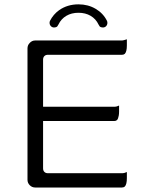

<svg xmlns="http://www.w3.org/2000/svg" viewBox="-20 -855 663 866"><path d="M517.1 -378.9Q506.3 -373.5 495.1 -373.5H174.3V-585.9Q174.3 -596.2 180.2 -602.1Q186 -607.9 196.3 -607.9H530.3Q538.1 -607.9 543 -612.3Q552.2 -622.1 552.2 -650.4V-677.7Q535.6 -672.4 530.8 -672.4Q530.3 -672.4 530.3 -672.4H138.7Q124.5 -672.4 114.3 -661.6Q104 -651.4 104 -636.7V-43.9Q104 -29.8 114.3 -19.5Q124.5 -9.3 138.7 -9.3H530.3Q538.1 -9.3 543 -13.7Q552.2 -23.4 552.2 -51.8V-79.1Q541.5 -73.7 530.3 -73.7H196.3Q186 -73.7 180.2 -79.6Q174.3 -85.4 174.3 -95.7V-309.1H495.1Q502.9 -309.1 507.8 -313.5Q513.2 -319.3 515.6 -333.5Q517.1 -341.8 517.1 -351.6ZM238.3 -735.8Q241.2 -739.3 243.7 -744.6Q255.9 -770 279.3 -783.7Q302.7 -797.4 334 -797.4Q365.2 -797.4 388.7 -783.7Q412.6 -769.5 424.3 -744.6Q426.8 -739.3 429.7 -735.8Q435.1 -731 443.8 -731Q452.6 -731 458.5 -736.8Q464.4 -743.2 464.4 -752Q464.4 -757.3 462.4 -761.2Q445.3 -795.4 411.1 -815.4Q377 -835.4 334 -835.4Q284.2 -835.4 246.6 -809.1Q220.2 -790 205.6 -761.2Q203.6 -757.3 203.6 -752.4Q203.6 -743.2 209.5 -737.1Q215.3 -731 224.1 -731Q232.9 -731 238.3 -735.8Z"/></svg>

Font: YuPearl-ExtraLight
Style: ExtraLight
Weight: 200
Designer: Max Yao
Foundry: Max-Everyday
Version: Version 1.011; ttfautohint (v1.8.3)